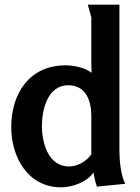

<svg xmlns="http://www.w3.org/2000/svg" viewBox="-20 -788 598 820"><path d="M260 -509C106 -509 28 -389 28 -245C28 -117 99 12 241 12C289 12 351 -10 379 -51C383 -29 387 -10 394 9L515 -3C496 -38 490 -104 490 -142V-768H355L370 -714V-538C370 -515 370 -504 371 -477C344 -499 295 -509 260 -509ZM271 -424C347 -424 370 -358 370 -292V-129C350 -99 311 -77 275 -77C186 -77 159 -178 159 -250C159 -319 183 -424 271 -424Z"/></svg>

Font: Rosario
Style: Bold
Weight: 700
Designer: Hector Gatti
Foundry: Omnibus Type
Version: Version 1.100